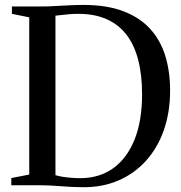

<svg xmlns="http://www.w3.org/2000/svg" viewBox="-20 -770 752 798"><path d="M320.5 8Q300 8 277 6.8Q254 5.5 231 3.8Q208 2 187.8 1Q167.5 0 152.5 0H27V-30L101.5 -44.5V-698L29.5 -712.5V-743H151Q177.5 -743 207.5 -744.8Q237.5 -746.5 268 -748Q298.5 -749.5 327.5 -749.5Q424.5 -749.5 493 -723.2Q561.5 -697 604.5 -649.5Q647.5 -602 667.2 -537Q687 -472 687 -394Q687 -303.5 661 -229.2Q635 -155 586.2 -101.2Q537.5 -47.5 470.2 -19Q403 9.5 320.5 8ZM315 -29.5Q394.5 -30 451.5 -71.5Q508.5 -113 539.5 -190.5Q570.5 -268 570.5 -378Q570.5 -459.5 554.2 -521.8Q538 -584 505 -626.5Q472 -669 422.2 -690.8Q372.5 -712.5 305 -712.5Q285 -712.5 266.2 -710.8Q247.5 -709 232.5 -707.2Q217.5 -705.5 210.5 -705V-42Q225 -37.5 243 -34.8Q261 -32 279.8 -30.8Q298.5 -29.5 315 -29.5Z"/></svg>

Font: Merriweather 96pt
Style: Regular
Weight: 400
Version: Version 2.100